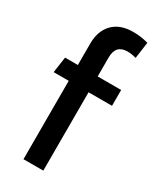

<svg xmlns="http://www.w3.org/2000/svg" viewBox="-192 -811 720 872"><g transform="rotate(30 167.5 -375.0)"><path d="M92 -411H13L25 -494H92V-606Q92 -673 129.5 -711.5Q167 -750 236 -750Q277 -750 315 -739L303 -653Q278 -660 257 -660Q196 -660 196 -593V-494H319V-411H196V0H92Z"/></g></svg>

Font: Cabin Medium
Style: Regular
Weight: 500
Designer: Pablo Impallari
Foundry: Pablo Impallari. http://www.impallari.com Igino Marini. http://www.ikern.com
Version: Version 2.200